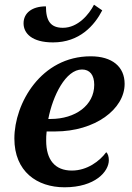

<svg xmlns="http://www.w3.org/2000/svg" viewBox="-20 -785 559 815"><path d="M205 -605C318 -605 381 -677 414 -741L379 -765C358 -724 311 -667 247 -667C195 -667 175 -696 175 -758C116 -758 80 -730 80 -686C80 -644 115 -605 205 -605ZM254 10C384 10 442 -57 442 -105C442 -120 438 -133 431 -139C403 -101 350 -61 285 -61C213 -61 176 -107 176 -188C176 -199 176 -213 178 -227H214C384 -227 509 -322 509 -429C509 -502 456 -546 365 -546C154 -546 41 -346 41 -197C41 -57 137 10 254 10ZM195 -280H185C204 -379 259 -490 328 -490C361 -490 380 -467 380 -425C380 -338 300 -280 195 -280Z"/></svg>

Font: Noto Serif SemiBold
Style: Italic
Weight: 600
Italic angle: -12°
Designer: Monotype Design Team
Foundry: Monotype Imaging Inc.
Version: Version 2.014